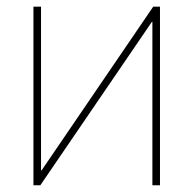

<svg xmlns="http://www.w3.org/2000/svg" viewBox="-20 -549 574 569"><path d="M454.1 0H431.6V-484.4H430.2L99.6 0H79.1V-529.3H101.6V-44.4H103.5L434.1 -529.3H454.1Z"/></svg>

Font: Inter 24pt Thin
Style: Regular
Weight: 250
Designer: Rasmus Andersson
Foundry: rsms
Version: Version 4.001;git-66647c0bb